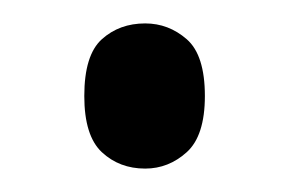

<svg xmlns="http://www.w3.org/2000/svg" viewBox="-20 -551 247 164"><path d="M104 -407Q82 -407 67 -421Q52 -435 52 -469Q52 -504 67 -517.5Q82 -531 104 -531Q124 -531 139.5 -517.5Q155 -504 155 -469Q155 -435 139.5 -421Q124 -407 104 -407Z"/></svg>

Font: Noto Serif ExtraCondensed
Style: Regular
Weight: 400
Width: 2
Designer: Monotype Design Team
Foundry: Monotype Imaging Inc.
Version: Version 2.015